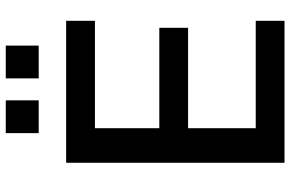

<svg xmlns="http://www.w3.org/2000/svg" viewBox="-182 -774 957 632"><g transform="rotate(-90 296.0 -458.5)"><path d="M543 0V-94.7H189.5V-317.4H520V-412.1H189.5V-624H543V-718.8H75.7V0ZM461.4 -809.1V-917.5H353.5V-809.1ZM281.2 -809.1V-917.5H173.3V-809.1Z"/></g></svg>

Font: Winston Medium
Style: Regular
Weight: 500
Designer: Vernon Adams, Kim Jin-seong, David Berlow, Cristiano Sobral
Foundry: The Winston Project Authors
Version: Version 3.004